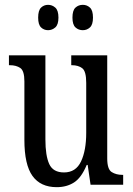

<svg xmlns="http://www.w3.org/2000/svg" viewBox="-20 -765 550 795"><path d="M215 10Q148 10 114.5 -36.5Q81 -83 81 -186V-428Q81 -472 64 -483.5Q47 -495 21 -495H17V-536H168V-188Q168 -120 184 -85.5Q200 -51 245 -51Q294 -51 315.5 -96.5Q337 -142 337 -215V-422Q337 -470 320.5 -482.5Q304 -495 278 -495H275V-536H424V-109Q424 -64 442.5 -52.5Q461 -41 486 -41H490V0H355L343 -82H339Q317 -29 286.5 -9.5Q256 10 215 10ZM323 -640Q305 -640 292.5 -651.5Q280 -663 280 -692Q280 -722 292.5 -733.5Q305 -745 323 -745Q340 -745 352.5 -733.5Q365 -722 365 -692Q365 -663 352.5 -651.5Q340 -640 323 -640ZM179 -640Q162 -640 150 -651.5Q138 -663 138 -692Q138 -722 150 -733.5Q162 -745 179 -745Q196 -745 209 -733.5Q222 -722 222 -692Q222 -663 209 -651.5Q196 -640 179 -640Z"/></svg>

Font: Noto Serif Thai ExtraCondensed
Style: Regular
Weight: 400
Width: 2
Designer: Monotype Design Team
Foundry: Monotype Imaging Inc.
Version: Version 2.002; ttfautohint (v1.8.4.7-5d5b)